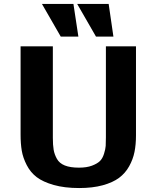

<svg xmlns="http://www.w3.org/2000/svg" viewBox="-20 -929 804 970"><path d="M192 -909H351L376 -744H287ZM370 -909H529L553 -744H465ZM84 -249V-695H247V-233Q247 -196 251 -172.5Q255 -149 267.5 -126.5Q280 -104 307.5 -93Q335 -82 379 -82Q418 -82 444.5 -92Q471 -102 484.5 -115Q498 -128 505.5 -152Q513 -176 514 -192Q515 -208 515 -235V-695H667V-245Q667 -199 659.5 -161.5Q652 -124 632.5 -89Q613 -54 581.5 -30.5Q550 -7 499 7Q448 21 380 21Q306 21 251.5 5.5Q197 -10 165.5 -34Q134 -58 115 -95Q96 -132 90 -167.5Q84 -203 84 -249Z"/></svg>

Font: Coval
Style: Black
Weight: 1000
Foundry: Context Ltd
Version: Version 001.000